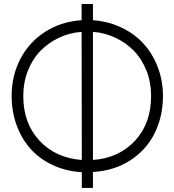

<svg xmlns="http://www.w3.org/2000/svg" viewBox="-20 -846 870 958"><path d="M387.2 -826.2H443.8V-745.1Q519.5 -739.7 584.5 -709.2Q649.4 -678.7 695.1 -629.2Q740.7 -579.6 766.8 -512Q793 -444.3 793 -367.2Q793 -263.7 751 -180.2Q709 -96.7 629.2 -45.4Q549.3 5.9 443.8 12.2V91.8H388.2V13.2Q308.6 8.3 242.4 -22.7Q176.3 -53.7 131.6 -104.2Q86.9 -154.8 62.5 -222.4Q38.1 -290 38.1 -367.2Q38.1 -469.7 82.5 -553.7Q127 -637.7 206.8 -688.2Q286.6 -738.8 387.2 -745.1ZM96.2 -366.2Q96.2 -231 176.8 -144.3Q257.3 -57.6 388.2 -47.9L387.2 -687Q327.6 -682.6 274.9 -658Q222.2 -633.3 182.4 -592.8Q142.6 -552.2 119.4 -493.7Q96.2 -435.1 96.2 -366.2ZM443.8 -47.9Q574.2 -57.6 654.1 -144.3Q733.9 -231 733.9 -366.2Q733.9 -435.1 710.7 -493.7Q687.5 -552.2 647.7 -592.8Q607.9 -633.3 555.4 -658Q502.9 -682.6 443.8 -687Z"/></svg>

Font: Kreadon Light
Style: Regular
Weight: 300
Designer: kohakuno
Foundry: StudioGnu
Version: Version 1.000;Glyphs 3.1.2 (3151)